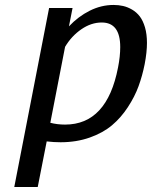

<svg xmlns="http://www.w3.org/2000/svg" viewBox="-20 -562 613 775"><path d="M564 -303.2Q554.7 -256.3 539.3 -214.1Q523.9 -171.9 496.1 -129.4Q468.3 -86.9 432.1 -56.4Q396 -25.9 342.3 -6.8Q288.6 12.2 224.6 12.2Q197.3 12.2 168.5 8.8L132.3 192.9H37.6L178.2 -529.8H272.9L258.3 -455.6Q295.9 -495.6 342.3 -518.8Q388.7 -542 438.5 -542Q459 -542 477.1 -537.8Q495.1 -533.7 513.2 -523.2Q531.2 -512.7 544.2 -495.8Q557.1 -479 565.2 -451.7Q573.2 -424.3 573.2 -388.7Q573.2 -351.1 564 -303.2ZM242.7 -59.1Q412.1 -59.1 456.5 -290Q465.3 -334.5 465.3 -372.1Q465.3 -471.2 390.6 -471.2Q348.1 -471.2 308.3 -443.8Q268.6 -416.5 242.7 -373L183.1 -66.4Q211.4 -59.1 242.7 -59.1Z"/></svg>

Font: Aurulent Sans
Style: Italic
Weight: 400
Italic angle: -11°
Version: Version 2007.05.04